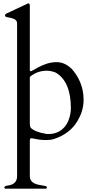

<svg xmlns="http://www.w3.org/2000/svg" viewBox="-20 -823 571 1146"><path d="M242 286C236 284 230 283 222 282C191 277 158 266 158 229V20C158 11 158 2 168 2C199 8 221 13 256 13C273 13 289 11 304 6C365 -14 413 -50 443 -102C463 -135 479 -176 479 -228C479 -308 446 -371 406 -414C385 -433 357 -452 319 -452C294 -452 270 -448 246 -438C224 -430 199 -417 172 -401C170 -399 167 -398 164 -398C163 -398 161 -398 160 -400C159 -400 158 -402 158 -403V-792C157 -799 154 -803 149 -803C148 -803 147 -803 146 -802L142 -800L18 -742C15 -740 12 -738 12 -736C10 -735 10 -733 10 -732C10 -725 13 -724 17 -722C42 -715 82 -715 82 -683V229C82 264 59 280 29 284C20 285 6 288 6 295C6 300 8 302 11 303H255C258 302 260 300 260 295C260 289 250 286 242 286ZM163 -368C164 -370 164 -370 165 -370C191 -389 221 -401 262 -401C281 -400 297 -396 312 -390C376 -353 403 -277 403 -178C403 -158 400 -139 394 -120C380 -67 337 -23 270 -23C266 -23 261 -24 254 -24C238 -29 222 -29 208 -36C192 -40 178 -48 168 -56C159 -63 160 -69 158 -81V-363C159 -364 162 -368 163 -368Z"/></svg>

Font: fbb
Style: Regular
Weight: 400
Designer: David J. Perry, Michael Sharpe
Version: Version 1.045